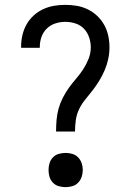

<svg xmlns="http://www.w3.org/2000/svg" viewBox="-20 -763 540 791"><path d="M211 -221Q211 -245 213 -269Q215 -293 221.5 -316Q228 -339 239 -360.5Q250 -382 264 -401.5Q278 -421 294 -439.5Q310 -458 323 -478Q336 -498 345 -521Q354 -544 354 -568Q354 -589 347 -609.5Q340 -630 325.5 -645Q311 -660 290.5 -666.5Q270 -673 249 -673Q228 -673 208 -666.5Q188 -660 173 -645.5Q158 -631 151 -611Q144 -591 144 -570Q144 -569 144 -568Q144 -567 144 -566H67Q67 -568 67 -569.5Q67 -571 67 -572Q67 -596 72.5 -619Q78 -642 89.5 -662.5Q101 -683 118.5 -699Q136 -715 157.5 -725Q179 -735 202 -739Q225 -743 249 -743Q273 -743 296.5 -739Q320 -735 341.5 -724.5Q363 -714 380.5 -697.5Q398 -681 409.5 -660Q421 -639 426 -615.5Q431 -592 431 -568Q431 -544 426 -520.5Q421 -497 411.5 -474.5Q402 -452 389.5 -431.5Q377 -411 362.5 -392Q348 -373 332.5 -354.5Q317 -336 306.5 -314.5Q296 -293 292.5 -269Q289 -245 289 -221ZM250 8Q236 8 222 4Q208 0 198 -10.5Q188 -21 184 -34.5Q180 -48 180 -63Q180 -77 184 -90.5Q188 -104 198 -114.5Q208 -125 222 -129Q236 -133 250 -133Q264 -133 278 -129Q292 -125 302 -114.5Q312 -104 316.5 -90.5Q321 -77 321 -63Q321 -48 316.5 -34.5Q312 -21 302 -10.5Q292 0 278 4Q264 8 250 8Z"/></svg>

Font: Iosevka Slab
Style: Regular
Weight: 400
Monospace: yes
Designer: Belleve Invis
Foundry: Belleve Invis
Version: Version 11.2.4; ttfautohint (v1.8.3)